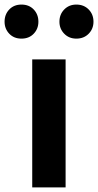

<svg xmlns="http://www.w3.org/2000/svg" viewBox="-62 -820 429 840"><path d="M79 -560H225V0H79ZM32 -651Q-1 -651 -21.5 -672.5Q-42 -694 -42 -725Q-42 -757 -21.5 -778.5Q-1 -800 32 -800Q65 -800 85.5 -778.5Q106 -757 106 -725Q106 -694 85.5 -672.5Q65 -651 32 -651ZM272 -651Q240 -651 219 -672.5Q198 -694 198 -725Q198 -757 219 -778.5Q240 -800 272 -800Q305 -800 326 -778.5Q347 -757 347 -725Q347 -694 326 -672.5Q305 -651 272 -651Z"/></svg>

Font: Kinto Sans
Style: Bold
Weight: 700
Designer: Authors: Ryoko NISHIZUKA  (kana & ideographs); Paul D. Hunt (Latin, Greek & Cyrillic); Wenlong ZHANG  (bopomofo); Sandol
Foundry: Adobe Systems Incorporated, ookami Inc.
Version: Version 0.001